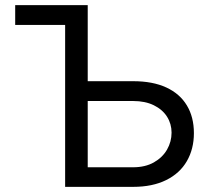

<svg xmlns="http://www.w3.org/2000/svg" viewBox="-20 -727 817 747"><path d="M39.1 -707H250V-629.9H39.1ZM734.4 -209Q734.4 -147.5 707 -100.1Q679.7 -52.7 626.5 -26.4Q573.2 0 498 0H233.4V-707H321.3V-76.2H498Q544.9 -76.2 578.6 -95.2Q612.3 -114.3 629.9 -145Q647.5 -175.8 647.5 -210.9Q647.5 -245.1 629.9 -272.9Q612.3 -300.8 578.6 -317.4Q544.9 -334 498 -334H297.9V-411.1H498Q574.2 -411.1 627 -386.7Q679.7 -362.3 707 -316.9Q734.4 -271.5 734.4 -209Z"/></svg>

Font: Pretendard Std Variable
Style: Regular
Weight: 400
Designer: Base glyphs from Inter by Rasmus Andersson; Hangeul glyphs from Noto Sans CJK(Source Han Sans) by Jang Soo-young and Kan
Foundry: Kil Hyung-jin
Version: Version 1.309;Glyphs 3.2 (3225)